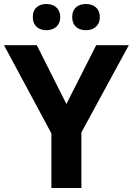

<svg xmlns="http://www.w3.org/2000/svg" viewBox="-20 -940 664 960"><path d="M144 -854C144 -810 174 -789 212 -789C249 -789 281 -810 281 -854C281 -900 249 -920 212 -920C174 -920 144 -900 144 -854ZM341 -854C341 -810 371 -789 410 -789C447 -789 479 -810 479 -854C479 -900 447 -920 410 -920C371 -920 341 -900 341 -854ZM312 -420 164 -714H0L237 -273V0H387V-278L624 -714H461Z"/></svg>

Font: Noto Sans Lisu
Style: Bold
Weight: 700
Designer: Monotype Design Team. David Williams.
Foundry: Monotype Imaging Inc.
Version: Version 2.102